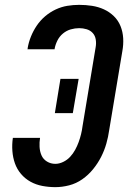

<svg xmlns="http://www.w3.org/2000/svg" viewBox="-20 -763 540 791"><path d="M208 8Q181 8 154.5 3Q128 -2 105.5 -14.5Q83 -27 66.5 -46.5Q50 -66 41.5 -90Q33 -114 31 -141Q29 -168 33 -195H145Q142 -177 143 -158Q144 -139 151 -123Q158 -107 173.5 -97.5Q189 -88 208 -88Q224 -88 240.5 -96Q257 -104 269 -117Q281 -130 289.5 -145.5Q298 -161 304 -177.5Q310 -194 314 -210.5Q318 -227 320 -243L374 -568Q377 -584 374.5 -600Q372 -616 362 -627Q352 -638 337 -642.5Q322 -647 306 -647Q289 -647 271.5 -642Q254 -637 239.5 -625Q225 -613 216.5 -596Q208 -579 205 -562Q205 -562 205 -561Q205 -560 205 -560H93Q94 -561 94 -562.5Q94 -564 94 -565Q98 -589 107.5 -612.5Q117 -636 131.5 -657.5Q146 -679 166 -696Q186 -713 209.5 -724Q233 -735 257.5 -739Q282 -743 306 -743Q333 -743 359 -739Q385 -735 408 -724.5Q431 -714 449 -696.5Q467 -679 476.5 -655.5Q486 -632 487.5 -605.5Q489 -579 484 -552L430 -228Q426 -199 418 -171Q410 -143 396.5 -116.5Q383 -90 363.5 -66Q344 -42 319 -24.5Q294 -7 265 0.5Q236 8 208 8ZM206 -297 229 -438H304L280 -297Z"/></svg>

Font: Iosevka SS04 Oblique
Style: Bold
Weight: 700
Italic angle: -9°
Monospace: yes
Designer: Belleve Invis
Foundry: Belleve Invis
Version: Version 19.0.0; ttfautohint (v1.8.4)